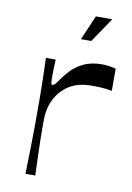

<svg xmlns="http://www.w3.org/2000/svg" viewBox="-80 -740 542 791"><g transform="rotate(10 191.0 -344.5)"><path d="M83 0Q85 -60 85.5 -99.5Q86 -139 86.5 -166.5Q87 -194 87 -216Q87 -238 87 -263Q87 -287 87 -309Q87 -331 86.5 -355Q86 -379 85.5 -410Q85 -441 83 -485H124Q123 -469 122.5 -451Q122 -433 122 -422Q122 -396 123 -388Q124 -380 129 -380Q134 -380 140 -386.5Q146 -393 158 -411Q168 -425 187 -446Q206 -467 238 -483Q270 -499 316 -499Q332 -499 347.5 -496.5Q363 -494 374 -491V-398Q361 -401 342.5 -403Q324 -405 289 -405Q233 -405 195.5 -381.5Q158 -358 138.5 -318.5Q119 -279 119 -230Q119 -208 119 -189.5Q119 -171 119.5 -148Q120 -125 121 -90Q122 -55 124 0ZM212 -586 256 -689H325L255 -586Z"/></g></svg>

Font: Ojuju Medium
Style: Regular
Weight: 500
Designer: Chisaokwu Joboson, Mirko Velimirovic
Foundry: Udi Foundry
Version: Version 1.000